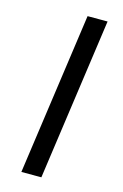

<svg xmlns="http://www.w3.org/2000/svg" viewBox="-109 -738 506 788"><g transform="rotate(15 144.5 -344.0)"><path d="M150 0H65L162 -688H247Z"/></g></svg>

Font: Fira Sans Book
Style: Italic
Weight: 350
Italic angle: -8°
Designer: bBox Type GmbH & Carrois Corporate GbR & Edenspiekermann AG
Foundry: bBox Type GmbH & Carrois Corporate GbR & Edenspiekermann AG
Version: Version 4.301